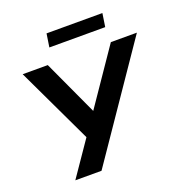

<svg xmlns="http://www.w3.org/2000/svg" viewBox="-154 -1018 1086 1150"><g transform="rotate(-20 389.5 -443.0)"><path d="M51 0ZM130 0 281 -220 51 -705H211L373 -354L613 -705H779L297 0ZM256 -801 269 -886H625L612 -801Z"/></g></svg>

Font: Winston
Style: Bold Italic
Weight: 700
Italic angle: -9°
Designer: Original fonts by Vernon Adams / Changes by Cristiano Sobral
Foundry: Original fonts by Vernon Adams / Changes by Cristiano Sobral
Version: Version 2.503;July 17, 2020;FontCreator 13.0.0.2655 64-bit